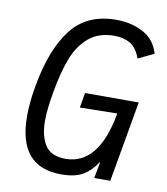

<svg xmlns="http://www.w3.org/2000/svg" viewBox="-83 -805 767 884"><g transform="rotate(10 300.0 -362.5)"><path d="M61.5 -226.5Q61.5 -293 75.5 -370Q106.5 -546 180 -640.5Q253.5 -735 389 -735Q463.5 -735 518 -704.5Q572.5 -674 590 -611.5L516.5 -576.5Q498 -626.5 466.8 -643.8Q435.5 -661 394 -661Q320 -661 273.8 -621.2Q227.5 -581.5 202.8 -516.5Q178 -451.5 161.5 -357.5Q146.5 -273.5 146.5 -221Q146.5 -149.5 174 -106.8Q201.5 -64 269 -64Q425 -64 468.5 -311L294 -308L306 -378H557L490.5 0H415.5L430 -77L426.5 -74.5Q401.5 -35 364.5 -12.5Q327.5 10 262 10Q61.5 10 61.5 -226.5Z"/></g></svg>

Font: JuliaMono
Style: Italic
Weight: 400
Italic angle: -9°
Monospace: yes
Designer: cormullion
Foundry: corm
Version: Version 0.057; ttfautohint (v1.8.4)